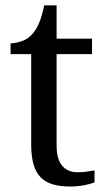

<svg xmlns="http://www.w3.org/2000/svg" viewBox="-20 -679 392 709"><path d="M265.1 -43Q283.2 -43 298.3 -44.9Q313.5 -46.9 329.1 -49.8V-5.9Q322.8 -2.9 312.5 0Q302.2 2.9 290.3 5.1Q278.3 7.3 265.1 8.5Q252 9.8 240.2 9.8Q202.1 9.8 174.8 1.7Q147.5 -6.3 129.9 -24.4Q112.3 -42.5 103.8 -72.3Q95.2 -102.1 95.2 -145V-479H19V-519Q37.1 -519 58.8 -526.4Q80.6 -533.7 97.2 -550.8Q114.3 -569.3 124.8 -595Q135.3 -620.6 143.1 -659.2H189V-536.1H319.8V-479H189V-142.1Q189 -90.8 209.7 -66.9Q230.5 -43 265.1 -43Z"/></svg>

Font: Sahl Naskh
Style: Regular
Weight: 400
Designer: Pascal Zoghbi
Version: Version 1.001